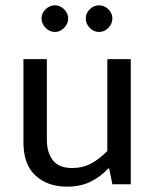

<svg xmlns="http://www.w3.org/2000/svg" viewBox="-20 -692 579 721"><path d="M383 -470H471V0H402L390 -59H386Q360 -30 321.5 -10.5Q283 9 232 9Q159 9 113.5 -32.5Q68 -74 68 -158V-470H156V-169Q156 -139 163.5 -118Q171 -97 183.5 -84.5Q196 -72 213 -66.5Q230 -61 250 -61Q290 -61 322 -78Q354 -95 383 -125ZM136 -623Q136 -642 151 -657Q166 -672 186 -672Q206 -672 221 -657Q236 -642 236 -623Q236 -603 221 -587.5Q206 -572 186 -572Q166 -572 151 -587.5Q136 -603 136 -623ZM302 -623Q302 -642 317 -657Q332 -672 352 -672Q372 -672 387 -657Q402 -642 402 -623Q402 -603 387 -587.5Q372 -572 352 -572Q332 -572 317 -587.5Q302 -603 302 -623Z"/></svg>

Font: Mukta Mahee
Style: Regular
Weight: 400
Designer: Shuchita Grover, Noopur Datye, Girish Dalvi, Yashodeep Gholap
Foundry: Ek Type
Version: Version 2.538;PS 1.000;hotconv 16.6.51;makeotf.lib2.5.65220;